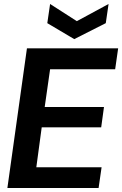

<svg xmlns="http://www.w3.org/2000/svg" viewBox="-20 -942 612 962"><path d="M17 0 115 -700H572L557 -595H231L204 -406H501L487 -304H189L162 -104H489L474 0ZM352 -746 217 -826 231 -922 365 -836 524 -922 510 -826Z"/></svg>

Font: Host Grotesk
Style: Bold Italic
Weight: 700
Italic angle: -8°
Designer: Doğukan Karapınar
Foundry: Element Type
Version: Version 1.003; ttfautohint (v1.8.4.7-5d5b)